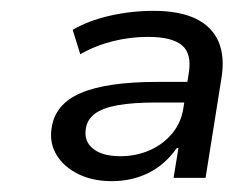

<svg xmlns="http://www.w3.org/2000/svg" viewBox="-20 -734 431 354"><path d="M186 -400Q151 -400 124.5 -413Q98 -426 84.5 -448Q71 -470 75 -497Q81 -542 129 -562.5Q177 -583 270 -583H335L330 -545H268Q225 -545 197 -540Q169 -535 154.5 -524Q140 -513 138 -495Q135 -473 152 -459.5Q169 -446 202 -446Q231 -446 256 -457Q281 -468 297.5 -488Q314 -508 318 -534L328 -599Q334 -635 315.5 -650.5Q297 -666 253 -666Q220 -666 188 -658Q156 -650 128 -634L114 -679Q143 -696 182.5 -705Q222 -714 263 -714Q311 -714 341 -699.5Q371 -685 383 -657Q395 -629 388 -588L359 -406H300L309 -461H306Q284 -430 253.5 -415Q223 -400 186 -400Z"/></svg>

Font: Nunito Sans 10pt SemiExpanded
Style: Italic
Weight: 400
Width: 6
Italic angle: -9°
Designer: Vernon Adams
Foundry: Vernon Adams
Version: Version 3.101;gftools[0.9.27]